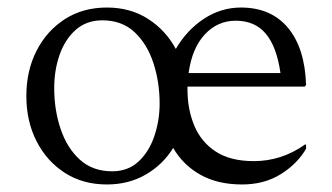

<svg xmlns="http://www.w3.org/2000/svg" viewBox="-20 -480 883 510"><path d="M264 10Q200 10 152 -21Q104 -52 77 -105Q50 -158 50 -225Q50 -292 77 -345Q104 -398 152 -429Q200 -460 264 -460Q326 -460 373 -430Q420 -400 447 -350Q476 -400 521.5 -430Q567 -460 620 -460Q700 -460 745 -406Q790 -352 793 -254L789 -250H478Q478 -246 478 -242Q478 -190 496 -146.5Q514 -103 553 -77.5Q592 -52 654 -52Q728 -52 790 -96H793V-85Q770 -45 726 -17.5Q682 10 623 10Q558 10 512 -16Q466 -42 440 -87Q413 -43 367.5 -16.5Q322 10 264 10ZM278 -25Q320 -25 348 -51Q376 -77 390 -118.5Q404 -160 404 -205Q404 -262 387.5 -312.5Q371 -363 337.5 -394.5Q304 -426 252 -426Q210 -426 181.5 -401Q153 -376 138.5 -335Q124 -294 124 -246Q124 -188 141 -137.5Q158 -87 192 -56Q226 -25 278 -25ZM606 -425Q558 -425 524 -388.5Q490 -352 481 -286H725Q715 -356 686 -390.5Q657 -425 606 -425Z"/></svg>

Font: Spectral Light
Style: Regular
Weight: 300
Designer: Jean-Baptiste Levee
Foundry: Production Type
Version: Version 2.001